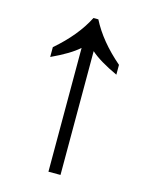

<svg xmlns="http://www.w3.org/2000/svg" viewBox="-107 -761 649 830"><g transform="rotate(15 218.0 -346.0)"><path d="M191 0V-554Q152 -519 70 -481V-525Q163 -605 207 -692H229Q273 -605 366 -525V-481Q284 -519 245 -554V0Z"/></g></svg>

Font: malayalam25
Style: Book
Weight: 400
Designer: Jelle Bosma - Monotype Design Team
Foundry: Monotype Imaging Inc.
Version: Version 2.003